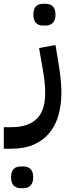

<svg xmlns="http://www.w3.org/2000/svg" viewBox="-80 -540 380 1007"><path d="M28 447Q5 447 -8.5 433Q-22 419 -22 390Q-22 360 -8.5 346.5Q5 333 28 333H43Q66 333 80 346.5Q94 360 94 390Q94 419 80 433Q66 447 43 447ZM-60 127H-22Q29 127 63 114Q97 101 118 77.5Q139 54 148 21Q157 -12 157 -53Q157 -80 154 -109Q151 -138 146 -167L125 -288L211 -304L225 -220Q242 -123 242 -54Q242 8 227.5 61.5Q213 115 181 155Q149 195 99 217.5Q49 240 -21 240H-60ZM145 -406Q122 -406 108.5 -420Q95 -434 95 -463Q95 -493 108.5 -506.5Q122 -520 145 -520H160Q183 -520 197 -506.5Q211 -493 211 -463Q211 -434 197 -420Q183 -406 160 -406Z"/></svg>

Font: IBM Plex Sans Arabic Medm
Style: Regular
Weight: 500
Designer: Mike Abbink, Paul van der Laan, Pieter van Rosmalen, Wael Morcos, Khajak Apelian
Foundry: Bold Monday
Version: Version 1.005